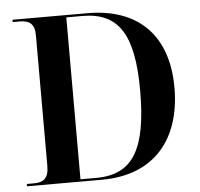

<svg xmlns="http://www.w3.org/2000/svg" viewBox="-51 -767 855 820"><g transform="rotate(-5 376.0 -357.0)"><path d="M32 0H353C580 0 696 -146 696 -365C696 -592 568 -714 353 -714H32V-704H63C101 -704 126 -690 126 -640V-78C126 -24 101 -10 63 -10H32ZM330 -10H262V-704H331C486 -704 549 -606 549 -365C549 -112 486 -10 330 -10Z"/></g></svg>

Font: Noto Serif Display SemiBold
Style: Regular
Weight: 600
Designer: Monotype Design Team
Foundry: Monotype Imaging Inc.
Version: Version 2.009